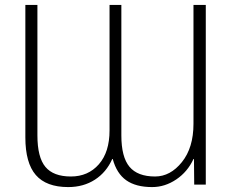

<svg xmlns="http://www.w3.org/2000/svg" viewBox="-20 -750 944 780"><path d="M766 -104Q742 -52 696 -21Q650 10 598 10Q532 10 493 -17.5Q454 -45 438 -104H436Q412 -50 365.5 -20Q319 10 257 10Q168 10 125.5 -39Q83 -88 83 -192V-730H132V-200Q132 -111 164.5 -72Q197 -33 268 -33Q338 -33 381.5 -82.5Q425 -132 425 -220V-730H473V-200Q473 -112 506 -72.5Q539 -33 610 -33Q672 -33 719 -91.5Q766 -150 766 -247V-730H816V0H769L768 -104Z"/></svg>

Font: Mplus 1p Light
Style: Regular
Weight: 300
Version: Version 1.061